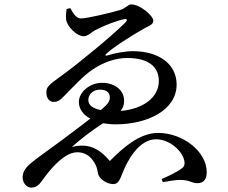

<svg xmlns="http://www.w3.org/2000/svg" viewBox="-20 -797 1040 874"><path d="M435 -389C468 -389 480 -373 480 -354C480 -335 470 -322 439 -296C402 -303 382 -319 382 -342C382 -368 405 -389 435 -389ZM283 -756C281 -742 279 -723 281 -708C286 -674 331 -632 361 -632C379 -632 398 -651 412 -659C452 -680 513 -704 546 -710C558 -712 561 -706 553 -697C496 -638 328 -501 261 -453C203 -412 191 -401 191 -377C191 -346 208 -333 225 -333C243 -333 256 -343 269 -357C317 -405 359 -452 401 -480C452 -515 509 -533 558 -533C658 -533 703 -492 703 -428C703 -352 629 -300 529 -292C539 -304 545 -318 545 -338C545 -388 501 -420 444 -420C387 -420 339 -376 339 -333C339 -301 359 -274 391 -257C350 -226 309 -194 259 -157C204 -116 143 -74 118 -52C91 -29 83 -9 83 10C83 37 102 57 122 57C147 57 159 42 168 30C187 4 209 -26 235 -51C265 -80 296 -103 331 -104C368 -104 391 -86 409 -58C428 -27 421 -11 432 7C447 29 476 41 496 41C516 41 525 24 536 -5C560 -68 613 -163 690 -163C746 -163 801 -119 816 -76C824 -53 820 -39 808 -31C788 -15 750 3 716 18L721 32C755 26 781 22 799 22C845 22 852 37 878 37C909 37 921 17 921 -14C921 -106 814 -192 699 -192C614 -192 535 -120 480 -64C429 -124 380 -146 307 -128C343 -160 393 -200 449 -236C467 -233 486 -231 507 -231C650 -231 784 -295 784 -412C784 -508 700 -564 585 -564C551 -564 501 -555 470 -545C459 -541 457 -546 465 -553C494 -581 574 -632 639 -669C657 -679 678 -685 678 -702C678 -726 617 -777 577 -777C562 -777 554 -759 525 -751C485 -739 377 -713 348 -713C326 -713 312 -739 300 -760Z"/></svg>

Font: Source Han Serif CN SemiBold
Style: Regular
Weight: 600
Designer: Ryoko NISHIZUKA 西塚涼子 (kana & ideographs); Frank Grießhammer (Latin, Greek & Cyrillic); Wenlong ZHANG 张文龙 (bopomofo); San
Foundry: Adobe Systems Incorporated
Version: Version 1.000;PS 1;hotconv 16.6.53;makeotf.lib2.5.65590